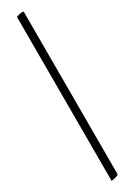

<svg xmlns="http://www.w3.org/2000/svg" viewBox="-289 -719 778 1107"><g transform="rotate(-30 100.0 -165.0)"><path d="M125 369Q125 377 84 385H81Q75 385 75 382V380Q75 379 75.5 378Q76 377 76 377V-700L77 -706Q78 -707 79 -707Q80 -707 81 -708Q102 -715 117 -715Q125 -715 125 -709Z"/></g></svg>

Font: Amiri
Style: Italic
Weight: 400
Italic angle: 10°
Designer: Khaled Hosny
Version: Version 0.113